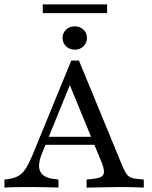

<svg xmlns="http://www.w3.org/2000/svg" viewBox="-21 -849 690 869"><path d="M168.5 -153.2Q147.6 -100.8 161.3 -72.6Q175 -44.4 225 -38.7L243.5 -36.3V0Q210.5 -1.6 175 -2Q139.5 -2.4 107.3 -2.4Q76.6 -2.4 49.2 -2Q21.8 -1.6 -0.8 0V-36.3L13.7 -37.9Q41.9 -41.9 60.9 -52Q79.8 -62.1 94.4 -84.3Q108.9 -106.5 125 -144.4L301.6 -575H336.3L530.6 -103.2Q540.3 -79.8 548.4 -66.5Q556.5 -53.2 568.1 -47.2Q579.8 -41.1 599.2 -39.5L629.8 -36.3V0Q616.1 -0.8 599.2 -1.2Q582.3 -1.6 564.5 -2Q546.8 -2.4 530.6 -2.4H528.2Q507.3 -2.4 485.5 -2Q463.7 -1.6 442.7 -1.2Q421.8 -0.8 403.2 -0.4Q384.7 0 371 0V-36.3L400 -39.5Q437.1 -42.7 446 -57.3Q454.8 -71.8 441.1 -108.9L288.7 -479L306.5 -491.9ZM162.9 -193.5 178.2 -229.8H435.5L449.2 -193.5ZM317.7 -624.2Q293.5 -624.2 277.8 -639.5Q262.1 -654.8 262.1 -677.4Q262.1 -700 277.8 -714.9Q293.5 -729.8 317.7 -729.8Q341.1 -729.8 356.9 -714.9Q372.6 -700 372.6 -677.4Q372.6 -654.8 356.9 -639.5Q341.1 -624.2 317.7 -624.2ZM172.6 -789.5V-829H463.7V-789.5Z"/></svg>

Font: Playfair 9pt
Style: Regular
Weight: 400
Designer: Claus Eggers Sørensen
Foundry: Claus Eggers Sørensen
Version: Version 2.203